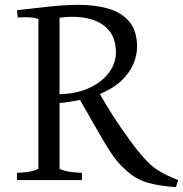

<svg xmlns="http://www.w3.org/2000/svg" viewBox="-20 -741 753 790"><path d="M50 0V-30Q64 -30 90 -33Q116 -36 138 -46V-663Q116 -670 91.5 -670Q67 -670 53 -669L50 -699Q116 -707 182.5 -714Q249 -721 305 -721Q372 -721 426 -705.5Q480 -690 512 -652Q544 -614 544 -548Q544 -515 529.5 -479.5Q515 -444 481.5 -411Q448 -378 391 -354Q409 -322 434 -282Q459 -242 487 -202Q515 -162 541 -128Q566 -97 588.5 -74Q611 -51 640.5 -34Q670 -17 713 0L704 29Q635 24 592.5 12Q550 0 521.5 -21.5Q493 -43 466 -73Q450 -91 429 -124Q408 -157 386 -195.5Q364 -234 343.5 -270Q323 -306 309 -330Q290 -326 269 -322.5Q248 -319 225 -317V-46Q248 -36 275 -33Q302 -30 317 -30V0ZM225 -353Q302 -356 353.5 -382Q405 -408 431 -446Q457 -484 457 -524Q457 -583 427 -617.5Q397 -652 344.5 -664.5Q292 -677 225 -668Z"/></svg>

Font: Joan
Style: Regular
Weight: 400
Designer: Paolo Biagini
Version: Version 1.001; ttfautohint (v1.8.4.7-5d5b);gftools[0.9.30]